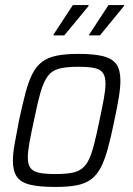

<svg xmlns="http://www.w3.org/2000/svg" viewBox="-20 -731 527 759"><path d="M198 8Q135 8 98.5 -1Q62 -10 46.5 -32.5Q31 -55 31 -96Q31 -124 38 -163Q45 -202 55 -254Q69 -319 81 -364.5Q93 -410 108.5 -440Q124 -470 147 -487Q170 -504 204.5 -511Q239 -518 290 -518Q353 -518 389 -508.5Q425 -499 440.5 -476.5Q456 -454 456 -412Q456 -384 449.5 -345Q443 -306 432 -254Q419 -190 406.5 -144.5Q394 -99 378.5 -69Q363 -39 340 -22Q317 -5 283 1.5Q249 8 198 8ZM199 -43Q237 -43 262.5 -47.5Q288 -52 304.5 -65Q321 -78 332 -101.5Q343 -125 352.5 -162.5Q362 -200 373 -254Q384 -305 390.5 -341Q397 -377 397 -401Q397 -428 387 -442.5Q377 -457 353.5 -462Q330 -467 289 -467Q242 -467 213.5 -459.5Q185 -452 168.5 -429.5Q152 -407 140 -365Q128 -323 114 -254Q103 -204 96.5 -168Q90 -132 90 -108Q90 -81 100.5 -67Q111 -53 134.5 -48Q158 -43 199 -43ZM332 -591 333 -595 409 -711H471L470 -707L375 -591ZM192 -591V-595L268 -711H330V-707L234 -591Z"/></svg>

Font: Saira SemiCondensed Light
Style: Italic
Weight: 300
Width: 4
Italic angle: -12°
Designer: Hector Gatti with collaboration of the Omnibus-Type team
Foundry: Omnibus-Type
Version: Version 1.101